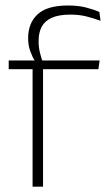

<svg xmlns="http://www.w3.org/2000/svg" viewBox="-20 -696 416 716"><path d="M233.5 -675.5Q270 -675.5 297.8 -668.8Q325.5 -662 350.5 -651.5L355 -618.5Q327.5 -628.5 301.2 -635Q275 -641.5 242 -641.5Q199.5 -641.5 173.2 -629.8Q147 -618 135.5 -596.2Q124 -574.5 124 -544V-541.5Q124 -519.5 128.8 -500.2Q133.5 -481 139 -465.5L110 -463.5V-469Q101 -483 93 -504.8Q85 -526.5 85 -552V-554.5Q85 -610 120.5 -642.8Q156 -675.5 233.5 -675.5ZM101.5 0V-455H140.5V0ZM12.5 -438V-470.5H116.5H131.5H351.5L347 -438Z"/></svg>

Font: Anek Tamil ExtraLight
Style: Regular
Weight: 250
Version: Version 1.003